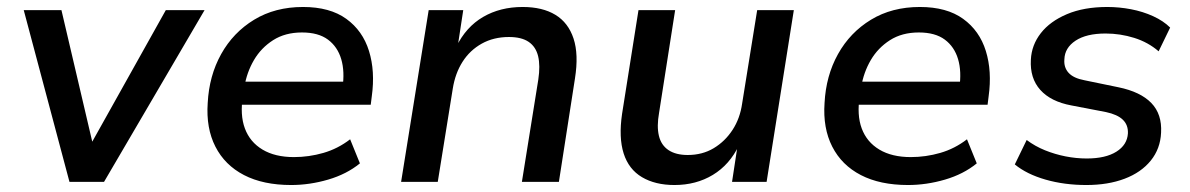

<svg xmlns="http://www.w3.org/2000/svg" viewBox="-20 -521 3410 550"><path d="M179 0 48 -492H156L249 -95H233L455 -492H566L278 0Z M814 9Q734 9 679 -19.5Q624 -48 597 -101Q570 -154 575 -226Q579 -304 613.5 -366Q648 -428 708 -464.5Q768 -501 848 -501Q925 -501 972 -467Q1019 -433 1037 -375Q1055 -317 1045 -245L1042 -221H654L664 -287H980L961 -269Q968 -316 957.5 -351.5Q947 -387 919.5 -407.5Q892 -428 845 -428Q797 -428 762.5 -406Q728 -384 707.5 -349Q687 -314 680 -272L676 -247Q667 -192 681.5 -153Q696 -114 732 -92.5Q768 -71 822 -71Q865 -71 906.5 -83Q948 -95 983 -122L1011 -53Q973 -22 920 -6.5Q867 9 814 9Z M1129 0 1208 -492H1307L1291 -387H1287Q1315 -444 1364 -472.5Q1413 -501 1477 -501Q1534 -501 1571 -478.5Q1608 -456 1623 -410.5Q1638 -365 1627 -296L1581 0H1475L1522 -293Q1528 -333 1521.5 -360Q1515 -387 1494.5 -401Q1474 -415 1438 -415Q1394 -415 1360 -396Q1326 -377 1305 -344Q1284 -311 1277 -267L1234 0Z M1912 9Q1857 9 1819 -13.5Q1781 -36 1766.5 -81.5Q1752 -127 1762 -195L1809 -492H1914L1868 -198Q1861 -159 1867.5 -132Q1874 -105 1895 -91Q1916 -77 1950 -77Q1992 -77 2024.5 -96.5Q2057 -116 2078.5 -149Q2100 -182 2106 -225L2149 -492H2254L2176 0H2077L2093 -105H2097Q2070 -49 2022 -20Q1974 9 1912 9Z M2581 9Q2501 9 2446 -19.5Q2391 -48 2364 -101Q2337 -154 2342 -226Q2346 -304 2380.5 -366Q2415 -428 2475 -464.5Q2535 -501 2615 -501Q2692 -501 2739 -467Q2786 -433 2804 -375Q2822 -317 2812 -245L2809 -221H2421L2431 -287H2747L2728 -269Q2735 -316 2724.5 -351.5Q2714 -387 2686.5 -407.5Q2659 -428 2612 -428Q2564 -428 2529.5 -406Q2495 -384 2474.5 -349Q2454 -314 2447 -272L2443 -247Q2434 -192 2448.5 -153Q2463 -114 2499 -92.5Q2535 -71 2589 -71Q2632 -71 2673.5 -83Q2715 -95 2750 -122L2778 -53Q2740 -22 2687 -6.5Q2634 9 2581 9Z M3092 9Q3029 9 2975 -6.5Q2921 -22 2887 -50L2921 -120Q2945 -102 2973.5 -90.5Q3002 -79 3032.5 -73Q3063 -67 3093 -67Q3147 -67 3178 -86.5Q3209 -106 3211 -139Q3212 -163 3196.5 -178Q3181 -193 3148 -200L3049 -219Q2990 -230 2960 -263.5Q2930 -297 2933 -350Q2935 -392 2961.5 -426Q2988 -460 3036.5 -480.5Q3085 -501 3152 -501Q3186 -501 3220 -494.5Q3254 -488 3283.5 -474.5Q3313 -461 3332 -442L3299 -374Q3269 -400 3229 -412.5Q3189 -425 3147 -425Q3092 -425 3061 -404.5Q3030 -384 3029 -351Q3027 -328 3041 -312.5Q3055 -297 3087 -291L3184 -271Q3247 -258 3278 -226Q3309 -194 3306 -141Q3304 -95 3276.5 -61Q3249 -27 3201.5 -9Q3154 9 3092 9Z"/></svg>

Font: Nunito Sans 10pt SemiBold
Style: Italic
Weight: 600
Italic angle: -9°
Designer: Vernon Adams
Foundry: Vernon Adams
Version: Version 3.101;gftools[0.9.27]